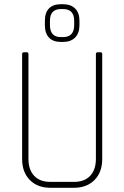

<svg xmlns="http://www.w3.org/2000/svg" viewBox="-20 -891 590 911"><path d="M279 -692H269Q232 -692 212.5 -712.5Q193 -733 193 -771V-793Q193 -831 212.5 -851Q232 -871 269 -871H279Q316 -871 336.5 -850.5Q357 -830 357 -793V-771Q357 -734 336.5 -713Q316 -692 279 -692ZM269 -715H279Q332 -715 332 -772V-792Q332 -848 279 -848H269Q217 -848 217 -792V-772Q217 -715 269 -715ZM443 -643H457Q465 -643 465 -635V-136Q465 -74 428.5 -37Q392 0 331 0H219Q158 0 121.5 -37Q85 -74 85 -136V-634Q85 -643 93 -643H107Q115 -643 115 -634V-137Q115 -86 142 -57Q169 -28 219 -28H331Q381 -28 408 -57Q435 -86 435 -137V-634Q435 -643 443 -643Z"/></svg>

Font: Rajdhani Light
Style: Regular
Weight: 300
Designer: Satya Rajpurohit, Jyotish Sonowal
Foundry: Indian Type Foundry
Version: Version 1.201;PS 1.0;hotconv 1.0.78;makeotf.lib2.5.61930; tt